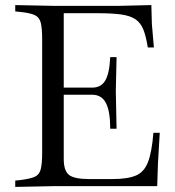

<svg xmlns="http://www.w3.org/2000/svg" viewBox="-20 -733 689 756"><path d="M40 3V-22L60 -24Q99 -29 117 -37Q135 -45 140.5 -67Q146 -89 146 -133V-577Q146 -622 140.5 -643.5Q135 -665 117 -673.5Q99 -682 60 -686L40 -688V-713L188 -710H451L576 -713L578 -638L586 -546H562Q555 -590 544.5 -616.5Q534 -643 513.5 -657Q493 -671 457 -676Q421 -681 363 -681H231V-107Q231 -61 251.5 -44.5Q272 -28 330 -28H423Q483 -28 515.5 -42Q548 -56 563 -95.5Q578 -135 584 -210H609L602 -90L599 0H188ZM414 -226Q414 -295 397 -327.5Q380 -360 343 -360H225V-388H343Q378 -388 394.5 -416Q411 -444 414 -508H439L436 -374L439 -226Z"/></svg>

Font: Baskervville SC
Style: Regular
Weight: 400
Designer: Alexis Faudot, Rémi Forte, Morgane Pierson, Rafael Ribas, Tanguy Vanlaeys, Rosalie Wagner, Thomas Huot-Marchand
Foundry: ANRT
Version: Version 1.100